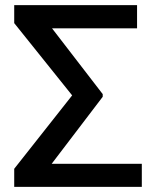

<svg xmlns="http://www.w3.org/2000/svg" viewBox="-20 -731 610 751"><path d="M534.7 -90.3H182.1L381.8 -352.5V-362.8L183.6 -620.1H516.1V-710.9H35.6V-640.6L262.2 -357.9L35.6 -70.8V0H534.7Z"/></svg>

Font: Bert Sans Medium
Style: Regular
Weight: 500
Designer: Christian Robertson (Google), Cristiano Sobral
Foundry: Google, Cristiano Sobral
Version: Version 3.101